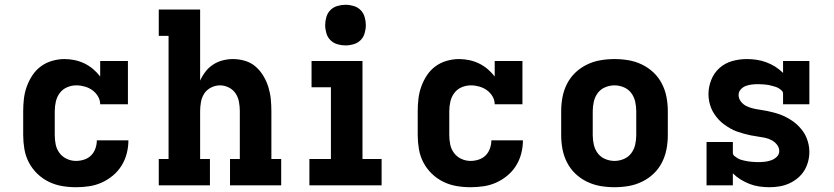

<svg xmlns="http://www.w3.org/2000/svg" viewBox="-20 -775 3490 803"><path d="M298 8Q268 8 239 3Q210 -2 183.5 -15Q157 -28 135.5 -49Q114 -70 100.5 -96Q87 -122 82 -151.5Q77 -181 77 -210V-310Q77 -336 80 -362Q83 -388 92 -413Q101 -438 115.5 -460Q130 -482 151 -497.5Q172 -513 198 -520.5Q224 -528 250 -528Q271 -528 292.5 -523.5Q314 -519 333.5 -509.5Q353 -500 369.5 -486Q386 -472 399 -455V-520H515V-339H399Q399 -357 389.5 -372.5Q380 -388 366 -398Q352 -408 334.5 -413Q317 -418 299 -418Q279 -418 260.5 -410Q242 -402 230 -386Q218 -370 213.5 -350Q209 -330 209 -310V-210Q209 -190 213 -170.5Q217 -151 229 -135Q241 -119 259.5 -110.5Q278 -102 298 -102Q315 -102 332 -107.5Q349 -113 361 -125Q373 -137 379 -154Q385 -171 385 -188H517Q517 -160 510 -133Q503 -106 488.5 -82.5Q474 -59 452.5 -41Q431 -23 405.5 -11.5Q380 0 352.5 4Q325 8 298 8Z M644 0V-110H685V-625H644V-735H817V-438Q826 -458 839.5 -475.5Q853 -493 871.5 -505Q890 -517 911.5 -522.5Q933 -528 954 -528Q980 -528 1005 -520.5Q1030 -513 1049 -496.5Q1068 -480 1081.5 -457.5Q1095 -435 1102.5 -410.5Q1110 -386 1112.5 -361Q1115 -336 1115 -310V-110H1156V0H942V-110H983V-310Q983 -329 979.5 -348.5Q976 -368 965.5 -384Q955 -400 937 -409Q919 -418 900 -418Q881 -418 863 -409Q845 -400 834.5 -384Q824 -368 820.5 -348.5Q817 -329 817 -310V-110H858V0Z M1274 0V-110H1364V-410H1283V-520H1496V-110H1576V0ZM1425 -585Q1408 -585 1391 -590Q1374 -595 1362 -607Q1350 -619 1345 -636Q1340 -653 1340 -670Q1340 -687 1345 -704Q1350 -721 1362 -733Q1374 -745 1391 -750Q1408 -755 1425 -755Q1442 -755 1459 -750Q1476 -745 1488 -733Q1500 -721 1505 -704Q1510 -687 1510 -670Q1510 -653 1505 -636Q1500 -619 1488 -607Q1476 -595 1459 -590Q1442 -585 1425 -585Z M1948 8Q1918 8 1889 3Q1860 -2 1833.5 -15Q1807 -28 1785.5 -49Q1764 -70 1750.5 -96Q1737 -122 1732 -151.5Q1727 -181 1727 -210V-310Q1727 -336 1730 -362Q1733 -388 1742 -413Q1751 -438 1765.5 -460Q1780 -482 1801 -497.5Q1822 -513 1848 -520.5Q1874 -528 1900 -528Q1921 -528 1942.5 -523.5Q1964 -519 1983.5 -509.5Q2003 -500 2019.5 -486Q2036 -472 2049 -455V-520H2165V-339H2049Q2049 -357 2039.5 -372.5Q2030 -388 2016 -398Q2002 -408 1984.5 -413Q1967 -418 1949 -418Q1929 -418 1910.5 -410Q1892 -402 1880 -386Q1868 -370 1863.5 -350Q1859 -330 1859 -310V-210Q1859 -190 1863 -170.5Q1867 -151 1879 -135Q1891 -119 1909.5 -110.5Q1928 -102 1948 -102Q1965 -102 1982 -107.5Q1999 -113 2011 -125Q2023 -137 2029 -154Q2035 -171 2035 -188H2167Q2167 -160 2160 -133Q2153 -106 2138.5 -82.5Q2124 -59 2102.5 -41Q2081 -23 2055.5 -11.5Q2030 0 2002.5 4Q1975 8 1948 8Z M2550 8Q2520 8 2491 3Q2462 -2 2435 -15Q2408 -28 2386.5 -48.5Q2365 -69 2351.5 -95.5Q2338 -122 2332.5 -151Q2327 -180 2327 -210V-310Q2327 -340 2332.5 -369Q2338 -398 2351.5 -424.5Q2365 -451 2386.5 -471.5Q2408 -492 2435 -505Q2462 -518 2491 -523Q2520 -528 2550 -528Q2580 -528 2609 -523Q2638 -518 2665 -505Q2692 -492 2713.5 -471.5Q2735 -451 2748.5 -424.5Q2762 -398 2767.5 -369Q2773 -340 2773 -310V-210Q2773 -180 2767.5 -151Q2762 -122 2748.5 -95.5Q2735 -69 2713.5 -48.5Q2692 -28 2665 -15Q2638 -2 2609 3Q2580 8 2550 8ZM2550 -102Q2570 -102 2589 -110Q2608 -118 2620 -134Q2632 -150 2636.5 -170Q2641 -190 2641 -210V-310Q2641 -330 2636.5 -350Q2632 -370 2620 -386Q2608 -402 2589 -410Q2570 -418 2550 -418Q2530 -418 2511 -410Q2492 -402 2480 -386Q2468 -370 2463.5 -350Q2459 -330 2459 -310V-210Q2459 -190 2463.5 -170Q2468 -150 2480 -134Q2492 -118 2511 -110Q2530 -102 2550 -102Z M3198 8Q3177 8 3156 5Q3135 2 3115.5 -5.5Q3096 -13 3078 -24Q3060 -35 3045 -50V0H2935V-181H3045V-136Q3045 -128 3051 -123Q3057 -118 3063.5 -114Q3070 -110 3077 -107.5Q3084 -105 3091.5 -103.5Q3099 -102 3106.5 -100.5Q3114 -99 3121.5 -98.5Q3129 -98 3136.5 -97.5Q3144 -97 3151 -97Q3165 -97 3178.5 -98.5Q3192 -100 3205 -104.5Q3218 -109 3228.5 -119Q3239 -129 3239 -143Q3239 -158 3229.5 -170Q3220 -182 3206.5 -189Q3193 -196 3178.5 -199Q3164 -202 3149 -204Q3134 -206 3119.5 -209Q3105 -212 3090.5 -216Q3076 -220 3062 -225Q3048 -230 3035 -237.5Q3022 -245 3010 -253.5Q2998 -262 2987.5 -273Q2977 -284 2968.5 -296.5Q2960 -309 2954.5 -322.5Q2949 -336 2946 -351Q2943 -366 2943 -381Q2943 -411 2954.5 -440.5Q2966 -470 2989 -490.5Q3012 -511 3042 -519.5Q3072 -528 3103 -528Q3124 -528 3144.5 -525Q3165 -522 3185 -514.5Q3205 -507 3222.5 -496Q3240 -485 3255 -470V-520H3365V-339H3255V-384Q3255 -391 3249 -396.5Q3243 -402 3236.5 -406Q3230 -410 3223 -412Q3216 -414 3209 -416Q3202 -418 3194.5 -419.5Q3187 -421 3179.5 -421.5Q3172 -422 3164.5 -422.5Q3157 -423 3150 -423Q3137 -423 3124 -421.5Q3111 -420 3099 -415.5Q3087 -411 3078 -401Q3069 -391 3069 -378Q3069 -363 3078.5 -350.5Q3088 -338 3101.5 -331.5Q3115 -325 3129.5 -321.5Q3144 -318 3158.5 -316Q3173 -314 3188 -311Q3203 -308 3217.5 -304Q3232 -300 3245.5 -295Q3259 -290 3272.5 -282.5Q3286 -275 3298 -266.5Q3310 -258 3320.5 -247Q3331 -236 3339.5 -224Q3348 -212 3353.5 -198Q3359 -184 3362 -169.5Q3365 -155 3365 -140Q3365 -119 3359.5 -98.5Q3354 -78 3343 -60.5Q3332 -43 3315.5 -29.5Q3299 -16 3280 -7.5Q3261 1 3240 4.5Q3219 8 3198 8Z"/></svg>

Font: Iosevka Etoile Extrabold
Style: Regular
Weight: 800
Designer: Belleve Invis
Foundry: Belleve Invis
Version: Version 22.1.2; ttfautohint (v1.8.4)